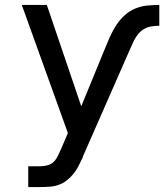

<svg xmlns="http://www.w3.org/2000/svg" viewBox="-20 -540 663 775"><path d="M94 215V131H144Q159 131 174 126.5Q189 122 199 111Q209 100 215 86Q221 72 228 58L254 -3L68 -520H169L308 -111L407 -352Q407 -352 407 -352Q407 -352 407 -353L408 -354Q417 -377 427.5 -399.5Q438 -422 452 -442.5Q466 -463 484.5 -479.5Q503 -496 526 -505.5Q549 -515 573.5 -517.5Q598 -520 623 -520V-436Q607 -436 591.5 -433.5Q576 -431 562.5 -423.5Q549 -416 538.5 -403.5Q528 -391 521 -377Q514 -363 508 -348.5Q502 -334 495 -319L315 91Q315 92 314.5 93Q314 94 314 95Q306 112 297.5 129Q289 146 277.5 160.5Q266 175 251 187Q236 199 218.5 205.5Q201 212 182 213.5Q163 215 144 215Z"/></svg>

Font: Iosevka SS04 Medium Extended
Style: Regular
Weight: 500
Width: 7
Monospace: yes
Designer: Belleve Invis
Foundry: Belleve Invis
Version: Version 19.0.0; ttfautohint (v1.8.4)